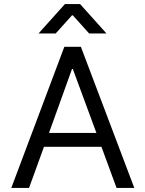

<svg xmlns="http://www.w3.org/2000/svg" viewBox="-20 -932 720 952"><path d="M171 -766H256L337 -856H341L422 -766H508L377 -912H302ZM558 0H646L381 -700H299L36 0H124L198 -204H483ZM223 -273 337 -590H341L458 -273Z"/></svg>

Font: Be Vietnam
Style: Regular
Weight: 400
Designer: Gabriel Lam
Foundry: TypeRant
Version: Version 4.000